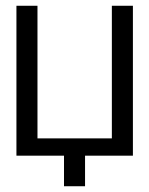

<svg xmlns="http://www.w3.org/2000/svg" viewBox="-20 -540 518 666"><path d="M110 -520H37V0H202V106H275V0H441V-520H368V-60H110Z"/></svg>

Font: Non Bureau Light
Style: Regular
Weight: 300
Designer: Jona Saucedo
Foundry: Non Foundry
Version: Version 1.000;FEAKit 1.0